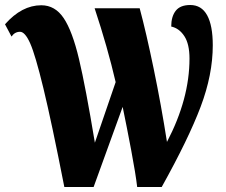

<svg xmlns="http://www.w3.org/2000/svg" viewBox="-31 -747 904 767"><path d="M49 -620Q28 -620 15 -601L-11 -650Q56 -726 134 -726Q189 -726 223.5 -674.5Q258 -623 284.5 -511.5Q311 -400 348 -177L431 -419Q399 -557 347 -714H527Q553 -617 583 -472Q613 -327 636 -180Q726 -352 726 -513Q726 -571 705.5 -602.5Q685 -634 653 -641Q653 -681 671 -704Q689 -727 729 -727Q774 -727 796.5 -686Q819 -645 819 -566Q819 -449 770.5 -320.5Q722 -192 615 0H517Q511 -52 493 -147.5Q475 -243 459 -320L343 0H226Q175 -260 142.5 -394Q110 -528 89.5 -574Q69 -620 49 -620Z"/></svg>

Font: Noto Serif CondBlack
Style: Regular
Weight: 900
Width: 3
Designer: Monotype Design Team
Foundry: Monotype Imaging Inc.
Version: Version 1.001